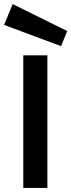

<svg xmlns="http://www.w3.org/2000/svg" viewBox="-21 -920 349 940"><path d="M93 0H211V-649H93ZM-1 -798 278 -694 308 -768 41 -900Z"/></svg>

Font: Karla
Style: Bold Stencil
Weight: 400
Designer: Jonathan Pinhorn
Version: Version 1.000